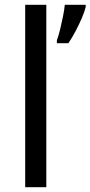

<svg xmlns="http://www.w3.org/2000/svg" viewBox="-20 -780 377 800"><path d="M173 0H85V-760H173ZM337 -751Q333 -733 321.5 -706Q310 -679 295 -650.5Q280 -622 265 -600H217V-612Q224 -631 230.5 -657.5Q237 -684 242.5 -711.5Q248 -739 250 -760H337Z"/></svg>

Font: Noto Sans Gunjala Gondi
Style: Regular
Weight: 400
Designer: Ek Type
Foundry: Ek Type
Version: Version 1.004